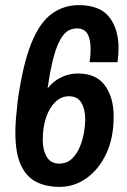

<svg xmlns="http://www.w3.org/2000/svg" viewBox="-20 -718 496 750"><path d="M213 12Q159 12 120.5 -8Q82 -28 61 -74.5Q40 -121 40 -200Q40 -227 42.5 -257.5Q45 -288 49 -323Q69 -466 102 -548Q135 -630 182 -664Q229 -698 287 -698Q370 -698 406.5 -651.5Q443 -605 443 -531Q443 -518 442 -503.5Q441 -489 439 -475H330Q332 -489 333 -501.5Q334 -514 334 -525Q334 -565 321.5 -586Q309 -607 281 -607Q246 -607 225 -578Q204 -549 190 -497Q176 -445 166 -373Q188 -401 219 -416Q250 -431 284 -431Q356 -431 390 -384Q424 -337 424 -263Q424 -179 395 -117.5Q366 -56 318 -22Q270 12 213 12ZM211 -79Q241 -79 260.5 -97.5Q280 -116 291.5 -143.5Q303 -171 308 -200Q313 -229 313 -250Q313 -291 298 -316.5Q283 -342 249 -342Q219 -342 195.5 -319Q172 -296 159.5 -257.5Q147 -219 147 -172Q147 -132 162.5 -105.5Q178 -79 211 -79Z"/></svg>

Font: Archivo Narrow SemiBold
Style: Italic
Weight: 600
Italic angle: -8°
Designer: Hector Gatti
Foundry: Omnibus-Type
Version: Version 3.002